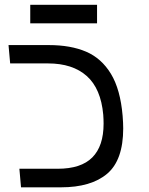

<svg xmlns="http://www.w3.org/2000/svg" viewBox="-20 -802 640 822"><path d="M63 -79.5H227Q327 -79.5 375.2 -128Q423.5 -176.5 423.5 -272.5Q423.5 -291 422 -311Q412 -422.5 351.5 -476.5Q291 -530.5 185.5 -530.5H23.5L16.5 -609H189.5Q282.5 -609 348.5 -580.8Q414.5 -552.5 455 -485.8Q495.5 -419 505 -306Q507.5 -274.5 507.5 -252.5Q507.5 -116.5 438.8 -58.2Q370 0 240.5 0H70ZM109.5 -781.5H395.5V-702H109.5Z"/></svg>

Font: JuliaMono Light
Style: Italic
Weight: 300
Italic angle: -9°
Monospace: yes
Designer: cormullion
Foundry: corm
Version: Version 0.054; ttfautohint (v1.8.4)